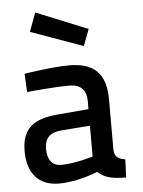

<svg xmlns="http://www.w3.org/2000/svg" viewBox="-54 -801 637 856"><g transform="rotate(-5 264.5 -373.5)"><path d="M430 -345C430 -463 373 -510 266 -510C190 -510 65 -490 65 -490L69 -408C69 -408 187 -420 261 -420C308 -420 335 -395 335 -344V-308L195 -296C89 -287 35 -248 35 -146C35 -47 85 11 175 11C262 11 349 -26 349 -26C377 -1 406 10 476 10L479 -71C449 -75 431 -85 430 -119ZM335 -234V-96C335 -96 256 -71 192 -71C153 -71 131 -98 131 -148C131 -195 154 -220 206 -224ZM136 -758 105 -674 339 -590 367 -664Z"/></g></svg>

Font: TitilliumText22L
Style: 600 wt
Weight: 600
Designer: Campivisivi
Foundry: Campivisivi
Version: 1.000